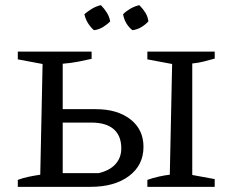

<svg xmlns="http://www.w3.org/2000/svg" viewBox="-20 -724 902 744"><path d="M371 -704Q384 -691 394 -675Q404 -659 407 -641Q394 -628 378 -618.5Q362 -609 344 -607Q315 -633 307 -669Q321 -681 337 -690.5Q353 -700 371 -704ZM520 -704Q534 -690 543.5 -674.5Q553 -659 555 -641Q543 -628 527 -618.5Q511 -609 493 -607Q479 -618 469.5 -634Q460 -650 457 -669Q469 -681 485.5 -690.5Q502 -700 520 -704ZM49 0V-27Q68 -34 88.5 -38.5Q109 -43 136 -47L145 -476L49 -494V-524H335V-496Q308 -490 283 -485Q258 -480 223 -477V-301H351Q435 -301 485.5 -261.5Q536 -222 536 -155Q536 -84 480 -42Q424 0 331 0ZM551 0V-27Q574 -35 596.5 -40Q619 -45 638 -47L647 -476L551 -494V-524H812V-497Q791 -491 769 -485.5Q747 -480 725 -478V-46L812 -30V0ZM223 -53H362Q405 -63 427.5 -88Q450 -113 450 -149Q450 -198 420.5 -223.5Q391 -249 334 -249H223Z"/></svg>

Font: Piazzolla SC
Style: Regular
Weight: 400
Designer: Juan Pablo del Peral
Foundry: Huerta Tipografica
Version: Version 1.330